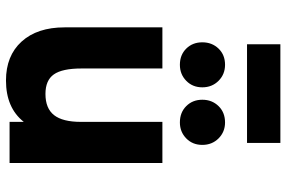

<svg xmlns="http://www.w3.org/2000/svg" viewBox="-178 -768 958 642"><g transform="rotate(90 301.0 -447.0)"><path d="M249 12Q166.5 12 119 -40.2Q71.5 -92.5 71.5 -184V-511H209V-240.5Q209 -176 228.8 -148Q248.5 -120 294 -120Q342.5 -120 365 -148.8Q387.5 -177.5 387.5 -238.5V-511H525V0H387.5V-47.5Q340.5 12 249 12ZM389.5 -569.5Q356 -569.5 334.8 -590.8Q313.5 -612 313.5 -644.5Q313.5 -677 334.8 -698.8Q356 -720.5 389.5 -720.5Q421 -720.5 442.8 -698.8Q464.5 -677 464.5 -644.5Q464.5 -612 442.8 -590.8Q421 -569.5 389.5 -569.5ZM196.5 -569.5Q163.5 -569.5 142.5 -590.8Q121.5 -612 121.5 -644.5Q121.5 -677 142.5 -698.8Q163.5 -720.5 196.5 -720.5Q228.5 -720.5 250.2 -698.8Q272 -677 272 -644.5Q272 -612 250.2 -590.8Q228.5 -569.5 196.5 -569.5ZM128 -794V-905.5H458V-794Z"/></g></svg>

Font: Overpass ExtraBold
Style: Regular
Weight: 800
Designer: Delve Withrington, Dave Bailey, Thomas Jockin
Foundry: Delve Fonts LLC
Version: Version 4.000; ttfautohint (v1.8.3)